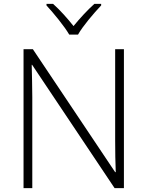

<svg xmlns="http://www.w3.org/2000/svg" viewBox="-20 -967 759 987"><path d="M336 -789H381C405 -832 462 -899 500 -939V-947H465C429 -915 389 -871 358 -833C328 -871 289 -915 253 -947H219V-939C256 -899 311 -832 336 -789ZM617 0V-714H572V-244C572 -192 573 -126 575 -82H572L149 -714H101V0H146V-468C146 -527 144 -580 143 -634H145L569 0Z"/></svg>

Font: Noto Sans Syriac Extralight
Style: Regular
Weight: 200
Designer: Patrick Giasson and the Monotype Design Team
Foundry: Monotype Imaging Inc.
Version: Version 3.000